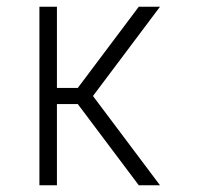

<svg xmlns="http://www.w3.org/2000/svg" viewBox="-20 -550 590 570"><path d="M392 0 211 -241H149V0H97V-530H149V-289H211L392 -530H455L256 -265L455 0Z"/></svg>

Font: Lode Dark
Style: Regular
Weight: 400
Monospace: yes
Designer: Belleve Invis
Foundry: Belleve Invis
Version: Version 29.2.0; ttfautohint (v1.8.3)